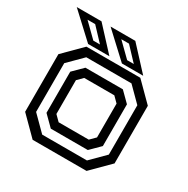

<svg xmlns="http://www.w3.org/2000/svg" viewBox="-157 -826 943 964"><g transform="rotate(30 314.0 -344.0)"><path d="M158 0 55 -103V-437L158 -540H470.5L573.5 -437V-103L470.5 0ZM186.5 -46.5H446L526.5 -127V-413L446 -493.5H184L103 -412.5V-130ZM209 -94 150.5 -152V-390.5L206.5 -446H423.5L479 -391V-149L423.5 -94ZM227 -141.5H401.5L432 -172V-368L401.5 -398.5H227L196.5 -368V-172ZM478 -556H354.5L212.5 -688H356ZM407.5 -583.5 335.5 -660H291L369 -583.5ZM282 -556H158.5L16.5 -688H160ZM211.5 -583.5 139.5 -660H95L173 -583.5Z"/></g></svg>

Font: Tourney Thin Medium
Style: Regular
Weight: 500
Version: Version 1.015